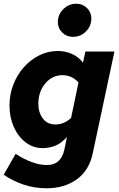

<svg xmlns="http://www.w3.org/2000/svg" viewBox="-20 -793 640 1032"><path d="M230 219Q166 219 107.5 199.5Q49 180 0 146L64 34Q107 62 150 78Q193 94 233 94Q308 94 326 11L340 -57Q310 -23 277.5 -10Q245 3 209 3Q158 3 117.5 -28Q77 -59 54 -111Q31 -163 31 -226Q31 -285 51.5 -338Q72 -391 108 -431.5Q144 -472 191 -495.5Q238 -519 291 -519Q332 -519 368 -502.5Q404 -486 426 -456L439 -516H595L479 29Q460 122 393.5 170.5Q327 219 230 219ZM279 -124Q324 -124 362 -159L402 -350Q366 -389 315 -389Q278 -389 249 -368.5Q220 -348 203 -313.5Q186 -279 186 -236Q186 -189 210 -156.5Q234 -124 279 -124ZM372 -595Q338 -595 314.5 -618Q291 -641 291 -675Q291 -715 320.5 -744Q350 -773 390 -773Q424 -773 447.5 -750Q471 -727 471 -693Q471 -653 442 -624Q413 -595 372 -595Z"/></svg>

Font: Red Hat Mono
Style: Bold Italic
Weight: 700
Italic angle: -12°
Monospace: yes
Designer: Pentagram, MCKL
Foundry: Pentagram, MCKL
Version: Version 1.023; ttfautohint (v1.8.3)